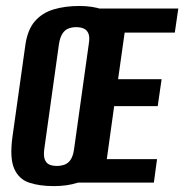

<svg xmlns="http://www.w3.org/2000/svg" viewBox="-20 -620 625 652"><path d="M162.9 12Q114.4 12 79.1 0.3Q43.8 -11.5 28.1 -47.6Q12.4 -83.8 22.4 -156.1L66 -466.3Q73.3 -518.8 98.3 -547.7Q123.4 -576.5 162.2 -588.1Q201 -599.7 249.5 -599.7Q294.3 -599.7 327.2 -588Q360.1 -576.2 375.5 -547.4Q390.9 -518.5 383.5 -466.3L339.7 -156.8Q329.6 -83.5 305.1 -47.3Q280.5 -11.1 244.3 0.4Q208 12 162.9 12ZM172.7 -56.5Q187.6 -56.5 200 -61.2Q212.3 -66 220.4 -78.6Q228.5 -91.1 231.5 -113.5L281.5 -470.8Q285.4 -493.1 280.4 -505.7Q275.4 -518.3 264.5 -523Q253.6 -527.8 238.7 -527.8Q224.1 -527.8 212.1 -523Q200.1 -518.3 192 -505.7Q183.9 -493.1 180.3 -470.8L130.3 -113.5Q127.4 -91.1 132.1 -78.6Q136.8 -66 147.5 -61.2Q158.1 -56.5 172.7 -56.5ZM216.5 0 299.5 -591H585.5L573.6 -509.3H403.3L381 -351H528.8L515.6 -259.7H367.7L342.7 -79.7H513.3L502.5 0Z"/></svg>

Font: Alumni Sans SC Thin
Style: Italic
Weight: 100
Italic angle: -8°
Designer: Robert E. Leuschke
Foundry: Robert E. Leuschke
Version: Version 1.016